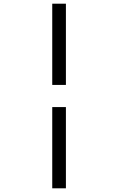

<svg xmlns="http://www.w3.org/2000/svg" viewBox="-20 -770 640 1040"><path d="M263 250V-190H337V250ZM263 -310V-750H337V-310Z"/></svg>

Font: TypoPRO Source Code Pro
Style: Regular
Weight: 400
Monospace: yes
Designer: Paul D. Hunt, Teo Tuominen
Foundry: Adobe Systems Incorporated
Version: Version 2.010;PS 1.0;hotconv 1.0.84;makeotf.lib2.5.63406